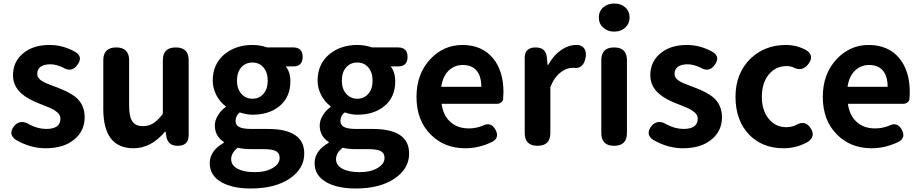

<svg xmlns="http://www.w3.org/2000/svg" viewBox="-20 -830 5241 1093"><path d="M239 14Q153 14 70 -34Q26 -65 58 -109Q75 -132 98.5 -135Q122 -138 146 -122Q195 -96 243 -96Q324 -96 324 -155Q324 -181 292 -201Q273 -214 220 -234Q211 -237 207 -239Q139 -265 104 -296Q54 -339 54 -402Q54 -478 111 -526Q168 -574 262 -574Q340 -574 411 -533Q454 -505 420 -460Q388 -415 338 -446Q299 -464 266 -464Q230 -464 210 -449Q192 -435 192 -410Q192 -385 220 -368Q238 -357 287 -339Q300 -334 306 -332Q379 -304 412 -276Q462 -233 462 -163Q462 -86 405 -38Q345 14 239 14Z M740 14Q568 14 568 -210V-487Q568 -560 642 -560Q715 -560 715 -487V-229Q715 -165 734 -138Q752 -112 793 -112Q827 -112 852.5 -128Q878 -144 907 -182V-487Q907 -560 981 -560Q1054 -560 1054 -487V-280V-60Q1054 0 991 0Q935 0 927 -54L923 -80H919Q840 14 740 14Z M1408 243Q1304 243 1242 208Q1174 170 1174 99Q1174 28 1254 -17V-22Q1203 -55 1203 -116Q1203 -146 1222 -175Q1238 -202 1265 -221V-225Q1234 -248 1214 -284Q1191 -325 1191 -371Q1191 -466 1259 -522Q1323 -574 1417 -574Q1461 -574 1501 -560H1602H1649Q1703 -560 1703 -506Q1703 -452 1649 -452H1607Q1633 -419 1633 -367Q1633 -276 1570 -225Q1511 -177 1417 -177Q1384 -177 1345 -190Q1321 -171 1321 -142Q1321 -119 1340 -108Q1361 -96 1409 -96H1504Q1712 -96 1712 44Q1712 130 1630 186Q1546 243 1408 243ZM1430 150Q1493 150 1533 126Q1572 103 1572 69Q1572 40 1548 29Q1527 19 1479 19H1411Q1365 19 1333 11Q1296 41 1296 76Q1296 111 1332 130.5Q1368 150 1430 150ZM1417 -268Q1455 -268 1479 -295Q1504 -323 1504 -371Q1504 -419 1479 -447Q1456 -474 1417 -474Q1378 -474 1354 -447Q1329 -419 1329 -371Q1329 -323 1355 -295Q1379 -268 1417 -268Z M2005 243Q1901 243 1839 208Q1771 170 1771 99Q1771 28 1851 -17V-22Q1800 -55 1800 -116Q1800 -146 1819 -175Q1835 -202 1862 -221V-225Q1831 -248 1811 -284Q1788 -325 1788 -371Q1788 -466 1856 -522Q1920 -574 2014 -574Q2058 -574 2098 -560H2199H2246Q2300 -560 2300 -506Q2300 -452 2246 -452H2204Q2230 -419 2230 -367Q2230 -276 2167 -225Q2108 -177 2014 -177Q1981 -177 1942 -190Q1918 -171 1918 -142Q1918 -119 1937 -108Q1958 -96 2006 -96H2101Q2309 -96 2309 44Q2309 130 2227 186Q2143 243 2005 243ZM2027 150Q2090 150 2130 126Q2169 103 2169 69Q2169 40 2145 29Q2124 19 2076 19H2008Q1962 19 1930 11Q1893 41 1893 76Q1893 111 1929 130.5Q1965 150 2027 150ZM2014 -268Q2052 -268 2076 -295Q2101 -323 2101 -371Q2101 -419 2076 -447Q2053 -474 2014 -474Q1975 -474 1951 -447Q1926 -419 1926 -371Q1926 -323 1952 -295Q1976 -268 2014 -268Z M2629 14Q2509 14 2432 -64Q2351 -144 2351 -279Q2351 -410 2431 -495Q2507 -574 2612 -574Q2724 -574 2787 -498Q2846 -426 2846 -306Q2846 -288 2844 -264Q2842 -254 2832 -246.5Q2822 -239 2809 -239H2666H2494Q2503 -171 2545 -135Q2585 -99 2649 -99Q2690 -99 2727 -114Q2775 -139 2801 -91Q2824 -47 2785 -24Q2709 14 2629 14ZM2492 -336H2606H2720Q2720 -395 2694 -427Q2667 -460 2614 -460Q2568 -460 2535 -429Q2500 -395 2492 -336Z M3040 0Q2967 0 2967 -73V-280V-500Q2967 -560 3029 -560Q3087 -560 3093 -505L3097 -461H3101Q3131 -515 3174 -545Q3216 -574 3260 -574Q3267 -574 3273 -574Q3300 -568 3310 -547Q3319 -527 3313 -498Q3299 -435 3244 -444Q3243 -444 3242 -444Q3205 -444 3173 -419Q3135 -391 3113 -334V-73Q3113 0 3040 0Z M3476 0Q3403 0 3403 -73V-487Q3403 -560 3476 -560Q3549 -560 3549 -487V-280V-73Q3549 0 3476 0ZM3477 -650Q3439 -650 3414 -672.5Q3389 -695 3389 -730Q3389 -766 3414 -788Q3439 -810 3477 -810Q3515 -810 3539.5 -788Q3564 -766 3564 -730Q3564 -696 3539.5 -673Q3515 -650 3477 -650Z M3867 14Q3781 14 3698 -34Q3654 -65 3686 -109Q3703 -132 3726.5 -135Q3750 -138 3774 -122Q3823 -96 3871 -96Q3952 -96 3952 -155Q3952 -181 3920 -201Q3901 -214 3848 -234Q3839 -237 3835 -239Q3767 -265 3732 -296Q3682 -339 3682 -402Q3682 -478 3739 -526Q3796 -574 3890 -574Q3968 -574 4039 -533Q4082 -505 4048 -460Q4016 -415 3966 -446Q3927 -464 3894 -464Q3858 -464 3838 -449Q3820 -435 3820 -410Q3820 -385 3848 -368Q3866 -357 3915 -339Q3928 -334 3934 -332Q4007 -304 4040 -276Q4090 -233 4090 -163Q4090 -86 4033 -38Q3973 14 3867 14Z M4440 14Q4321 14 4245 -63Q4167 -144 4167 -279Q4167 -413 4253 -497Q4335 -574 4453 -574Q4518 -574 4572 -543Q4616 -512 4583 -467Q4546 -417 4491 -449Q4474 -454 4460 -454Q4396 -454 4356.5 -406Q4317 -358 4317 -279Q4317 -201 4356 -153.5Q4395 -106 4456 -106Q4486 -106 4511 -118Q4565 -150 4597 -97Q4623 -54 4580 -23Q4515 14 4440 14Z M4942 14Q4822 14 4745 -64Q4664 -144 4664 -279Q4664 -410 4744 -495Q4820 -574 4925 -574Q5037 -574 5100 -498Q5159 -426 5159 -306Q5159 -288 5157 -264Q5155 -254 5145 -246.5Q5135 -239 5122 -239H4979H4807Q4816 -171 4858 -135Q4898 -99 4962 -99Q5003 -99 5040 -114Q5088 -139 5114 -91Q5137 -47 5098 -24Q5022 14 4942 14ZM4805 -336H4919H5033Q5033 -395 5007 -427Q4980 -460 4927 -460Q4881 -460 4848 -429Q4813 -395 4805 -336Z"/></svg>

Font: GenSenRounded TW B
Style: Regular
Weight: 700
Version: Version 1.501;PS 1;hotconv 16.6.51;makeotf.lib2.5.65220